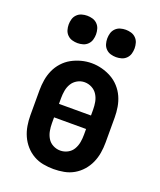

<svg xmlns="http://www.w3.org/2000/svg" viewBox="-140 -839 781 936"><g transform="rotate(20 250.0 -371.5)"><path d="M250 8Q223 8 196 3Q169 -2 145.5 -15.5Q122 -29 104 -49.5Q86 -70 75 -94.5Q64 -119 59.5 -146Q55 -173 55 -200V-330Q55 -357 59.5 -384Q64 -411 75 -435.5Q86 -460 104.5 -480.5Q123 -501 146.5 -514Q170 -527 196.5 -534Q223 -541 250 -541Q277 -541 303.5 -534Q330 -527 353.5 -514Q377 -501 395.5 -480.5Q414 -460 425 -435.5Q436 -411 440.5 -384Q445 -357 445 -330V-200Q445 -173 440.5 -146Q436 -119 425 -94.5Q414 -70 396 -49.5Q378 -29 354.5 -15.5Q331 -2 304 3Q277 8 250 8ZM167 -300H333V-330Q333 -350 329.5 -369.5Q326 -389 315.5 -406Q305 -423 287 -432.5Q269 -442 249 -442Q229 -442 211.5 -432Q194 -422 184 -405.5Q174 -389 170.5 -369.5Q167 -350 167 -330ZM250 -88Q270 -88 288 -97.5Q306 -107 316 -124Q326 -141 329.5 -160.5Q333 -180 333 -200V-230H167V-200Q167 -180 170.5 -160.5Q174 -141 184 -124Q194 -107 212 -97.5Q230 -88 250 -88ZM350 -609Q336 -609 322 -613Q308 -617 297.5 -627.5Q287 -638 283 -652Q279 -666 279 -680Q279 -694 283 -708Q287 -722 297.5 -732.5Q308 -743 322 -747Q336 -751 350 -751Q364 -751 378 -747Q392 -743 402.5 -732.5Q413 -722 417 -708Q421 -694 421 -680Q421 -666 417 -652Q413 -638 402.5 -627.5Q392 -617 378 -613Q364 -609 350 -609ZM150 -609Q136 -609 122 -613Q108 -617 97.5 -627.5Q87 -638 83 -652Q79 -666 79 -680Q79 -694 83 -708Q87 -722 97.5 -732.5Q108 -743 122 -747Q136 -751 150 -751Q164 -751 178 -747Q192 -743 202.5 -732.5Q213 -722 217 -708Q221 -694 221 -680Q221 -666 217 -652Q213 -638 202.5 -627.5Q192 -617 178 -613Q164 -609 150 -609Z"/></g></svg>

Font: Iosevka Slab
Style: Bold
Weight: 700
Monospace: yes
Designer: Belleve Invis
Foundry: Belleve Invis
Version: Version 11.1.1; ttfautohint (v1.8.3)